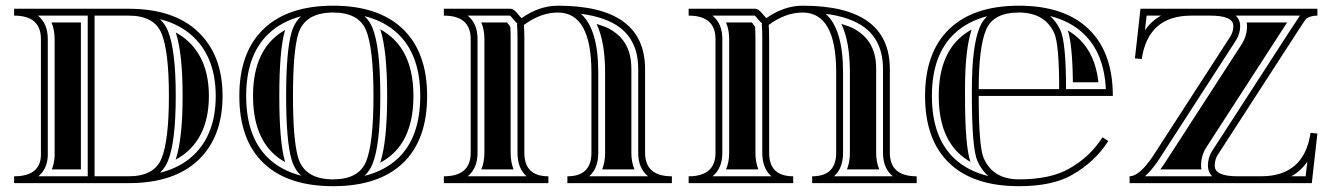

<svg xmlns="http://www.w3.org/2000/svg" viewBox="-20 -640 4653 671"><path d="M429.7 -585.4H310.5V-23.9H429.7Q518.8 -23.9 544.4 -85.9Q570.3 -149.2 570.3 -304.9Q570.3 -460.7 544.4 -523.4Q518.8 -585.4 429.7 -585.4ZM429.7 -609.4Q587.4 -609.4 672.4 -528.6Q757.8 -447.3 757.8 -304.7Q757.8 -161.6 673.3 -80.8Q588.4 0 429.7 0H29.3V-23.9Q119.6 -23.9 123 -95.5V-503.4Q123 -585.4 29.3 -585.4V-609.4ZM538.8 -36.1Q610.6 -54 656.7 -98.1Q733.9 -171.6 733.9 -304.7Q733.9 -437 655.8 -511.2Q609.6 -555.2 539.1 -573Q556.9 -556.2 566.7 -532.5Q594.2 -465.3 594.2 -304.7Q594.2 -144 566.7 -76.9Q556.9 -53 538.8 -36.1ZM286.6 -585.4H112.5Q147 -557.9 147 -503.4V-95Q144.8 -48.8 113.8 -23.9H286.6ZM594.2 -526.6Q619.4 -512.9 639.4 -493.9Q710 -426.8 710 -304.7Q710 -181.9 640.4 -115.5Q619.9 -95.9 594 -82.3Q618.2 -154.8 618.2 -304.7Q618.2 -454.1 594.2 -526.6ZM262.7 -561.5V-47.9H160.9Q169.7 -68.6 170.9 -94.2V-503.4Q170.9 -536.1 159.9 -561.5Z M998.5 -84Q980 -149.2 980 -304.7Q980 -460.2 998.5 -525.4Q1008.5 -560.8 1032.2 -583Q963.4 -564.9 918.5 -522Q840.3 -447.8 840.3 -304.7Q840.3 -161.1 917.7 -87.2Q962.9 -43.9 1032.5 -25.9Q1008.5 -48.3 998.5 -84ZM1253.9 -583.7Q1271.7 -566.9 1281.5 -543.2Q1309.1 -476.1 1309.1 -304.7Q1309.1 -133.3 1281.5 -66.2Q1271.7 -42.2 1253.7 -25.4Q1325.4 -43.2 1371.6 -87.4Q1448.7 -160.9 1448.7 -304.7Q1448.7 -447.8 1370.6 -522Q1324.7 -565.9 1253.9 -583.7ZM975.3 -77.6 976.8 -73.2Q953.1 -86.4 934.1 -104.5Q864.3 -171.4 864.3 -304.7Q864.3 -437.5 934.8 -504.6Q953.4 -522.5 976.6 -535.4L975.3 -531.7Q956.1 -463.4 956.1 -304.7Q956.1 -146 975.3 -77.6ZM1308.8 -71.5Q1333 -145 1333 -304.7Q1333 -463.9 1309.1 -537.4Q1334.2 -523.7 1354.2 -504.6Q1424.8 -437.5 1424.8 -304.7Q1424.8 -171.1 1355.2 -104.7Q1334.7 -85.2 1308.8 -71.5ZM1144.5 10.7Q985.4 10.7 900.9 -70.1Q816.4 -150.9 816.4 -304.7Q816.4 -458 901.9 -539.3Q986.6 -620.1 1144.5 -620.1Q1302.2 -620.1 1387.2 -539.3Q1472.7 -458 1472.7 -304.7Q1472.7 -150.9 1388.2 -70.1Q1303.2 10.7 1144.5 10.7ZM1144.5 -13.2Q1233.6 -13.2 1259.3 -75.2Q1285.2 -138.4 1285.2 -304.7Q1285.2 -471.4 1259.3 -534.2Q1233.6 -596.2 1144.5 -596.2Q1043.5 -596.2 1021.5 -518.8Q1003.9 -456.8 1003.9 -304.7Q1003.9 -152.6 1021.5 -90.6Q1043.5 -13.2 1144.5 -13.2Z M1614.5 -585.4Q1648.9 -557.9 1648.9 -503.4V-106Q1648.9 -51.5 1614.5 -23.9H1820.3Q1788.6 -51.5 1788.6 -106V-503.4Q1788.6 -536.6 1787.1 -550Q1786.6 -554.7 1787.6 -558.8Q1786.1 -559.8 1784.7 -561Q1780.3 -564.9 1769.3 -578.1Q1765.1 -583.3 1762.2 -585.4ZM2244.9 -23.9Q2210.4 -51.5 2210.4 -106V-398.4Q2210.4 -429.7 2203.9 -455.9Q2197.3 -482.2 2182.5 -505.1Q2167.7 -528.1 2144.7 -545Q2121.6 -562 2087.8 -574.1Q2054 -586.2 2010.3 -591.6Q2070.8 -537.8 2070.8 -386.7V-106Q2070.8 -51.5 2039.1 -23.9ZM1625 -106V-503.4Q1625 -585.4 1531.2 -585.4V-609.4H1764.4Q1774.9 -609.4 1788 -593.3Q1801 -577.1 1803.5 -577.1Q1865 -620.1 1929.7 -620.1Q2234.4 -620.1 2234.4 -398.4V-106Q2234.4 -23.9 2328.1 -23.9V0H1962.9V-23.9Q2046.9 -23.9 2046.9 -106V-386.7Q2046.9 -596.2 1929.7 -596.2Q1869.4 -596.2 1810.8 -552.7Q1812.5 -538.1 1812.5 -503.4V-106Q1812.5 -23.9 1896.5 -23.9V0H1531.2V-23.9Q1625 -23.9 1625 -106ZM1661.9 -561.5H1752.2Q1761.7 -549.8 1763.4 -545.7Q1764.6 -533.2 1764.6 -503.4V-106Q1764.6 -73.2 1774.9 -47.9H1661.9Q1672.9 -73.2 1672.9 -106V-503.4Q1672.9 -536.1 1661.9 -561.5ZM2197.5 -47.9H2084.5Q2094.7 -73.2 2094.7 -106V-386.7Q2094.7 -493.9 2064.9 -556.4Q2072.5 -554.2 2091.4 -547.5Q2110.4 -540.8 2130.1 -526Q2149.9 -511.2 2162.5 -491.8Q2175 -472.4 2180.8 -449.6Q2186.5 -426.8 2186.5 -398.4V-106Q2186.5 -73.2 2197.5 -47.9Z M2470 -585.4Q2504.4 -557.9 2504.4 -503.4V-106Q2504.4 -51.5 2470 -23.9H2675.8Q2644 -51.5 2644 -106V-503.4Q2644 -536.6 2642.6 -550Q2642.1 -554.7 2643.1 -558.8Q2641.6 -559.8 2640.1 -561Q2635.7 -564.9 2624.8 -578.1Q2620.6 -583.3 2617.7 -585.4ZM3100.3 -23.9Q3065.9 -51.5 3065.9 -106V-398.4Q3065.9 -429.7 3059.3 -455.9Q3052.7 -482.2 3038 -505.1Q3023.2 -528.1 3000.1 -545Q2977.1 -562 2943.2 -574.1Q2909.4 -586.2 2865.7 -591.6Q2926.3 -537.8 2926.3 -386.7V-106Q2926.3 -51.5 2894.5 -23.9ZM2480.5 -106V-503.4Q2480.5 -585.4 2386.7 -585.4V-609.4H2619.9Q2630.4 -609.4 2643.4 -593.3Q2656.5 -577.1 2658.9 -577.1Q2720.5 -620.1 2785.2 -620.1Q3089.8 -620.1 3089.8 -398.4V-106Q3089.8 -23.9 3183.6 -23.9V0H2818.4V-23.9Q2902.3 -23.9 2902.3 -106V-386.7Q2902.3 -596.2 2785.2 -596.2Q2724.9 -596.2 2666.3 -552.7Q2668 -538.1 2668 -503.4V-106Q2668 -23.9 2752 -23.9V0H2386.7V-23.9Q2480.5 -23.9 2480.5 -106ZM2517.3 -561.5H2607.7Q2617.2 -549.8 2618.9 -545.7Q2620.1 -533.2 2620.1 -503.4V-106Q2620.1 -73.2 2630.4 -47.9H2517.3Q2528.3 -73.2 2528.3 -106V-503.4Q2528.3 -536.1 2517.3 -561.5ZM3053 -47.9H2939.9Q2950.2 -73.2 2950.2 -106V-386.7Q2950.2 -493.9 2920.4 -556.4Q2928 -554.2 2946.9 -547.5Q2965.8 -540.8 2985.6 -526Q3005.4 -511.2 3017.9 -491.8Q3030.5 -472.4 3036.3 -449.6Q3042 -426.8 3042 -398.4V-106Q3042 -73.2 3053 -47.9Z M3541 -13.2Q3649.7 -13.2 3715.1 -49.8Q3789.3 -91.3 3833 -160.2L3853.3 -147.2Q3807.1 -74.7 3726.8 -28.8Q3657.7 10.7 3541 10.7Q3381.8 10.7 3297.4 -70.1Q3212.9 -150.9 3212.9 -304.7Q3212.9 -458 3298.3 -539.3Q3383.1 -620.1 3541 -620.1Q3698.7 -620.1 3783.7 -539.3Q3869.1 -458 3869.1 -304.7H3400.4Q3400.4 -126.5 3418 -86.9Q3450.7 -13.2 3541 -13.2ZM3400.4 -328.6H3681.6Q3681.6 -486.6 3664.1 -524.7Q3631.1 -596.2 3541 -596.2Q3451.7 -596.2 3426.3 -536.4Q3400.4 -475.1 3400.4 -328.6ZM3376.5 -328.6Q3376.5 -480.2 3404.3 -545.7Q3410.2 -559.6 3418.9 -571Q3424.3 -577.9 3429.7 -583.3Q3360.4 -565.2 3314.9 -522Q3236.8 -447.8 3236.8 -304.7Q3236.8 -161.1 3314 -87.4Q3360.8 -42.5 3433.8 -24.7Q3410.2 -45.2 3396 -77.1Q3376.5 -121.3 3376.5 -304.7ZM3649.7 -584Q3671.9 -564.5 3685.8 -534.7Q3705.6 -491.7 3705.6 -328.6H3844.7Q3838.6 -454.1 3767.1 -522Q3720.7 -566.2 3649.7 -584ZM3352.5 -328.6V-304.7Q3352.5 -127.4 3371.6 -74.2Q3348.6 -87.2 3330.3 -104.7Q3260.7 -171.4 3260.7 -304.7Q3260.7 -437.5 3331.3 -504.6Q3350.8 -523.2 3375.5 -536.6Q3352.5 -466.3 3352.5 -328.6ZM3711.7 -533.7Q3733.2 -521.2 3750.7 -504.6Q3808.1 -450.2 3818.8 -352.5H3729.5Q3728 -484.6 3711.7 -533.7Z M4522.9 -585.4H4299.1Q4302.7 -581.8 4305.5 -577.6Q4308.3 -573.5 4309.8 -570.2Q4311.3 -566.9 4312.3 -563Q4313.2 -559.1 4313.5 -556.9Q4313.7 -554.7 4314 -551.8L4314.2 -549.1Q4314.2 -521.5 4298.6 -497.6L4027.3 -78.1Q4003.2 -43 3981.2 -23.9H4216.3Q4212.6 -27.6 4210 -31.7Q4207.3 -35.9 4205.8 -39.2Q4204.3 -42.5 4203.4 -46.4Q4202.4 -50.3 4202.1 -52.5Q4201.9 -54.7 4201.7 -57.6L4201.4 -60.3Q4201.4 -89.6 4215.8 -111.8L4487.1 -531Q4515.9 -575.4 4522.9 -585.4ZM4548.8 -75.2Q4526.9 -42.5 4492.7 -23.9H4543ZM4037.6 -585.4H3987.3L3981.4 -534.2Q4003.7 -566.9 4037.6 -585.4ZM3965.8 -609.4H4584V-585.4Q4559.1 -585.4 4544.4 -574.2Q4542.5 -572.8 4507.1 -518.1L4235.8 -98.9Q4225.3 -82.8 4225.3 -60.3Q4225.3 -23.9 4305.4 -23.9H4386.7Q4537.8 -23.9 4560.1 -175.8L4584 -173.3L4564.5 0H3927.7V-23.9Q3960.9 -23.9 4007.3 -91.3L4278.6 -510.5Q4290.3 -528.6 4290.3 -549.1Q4290.3 -585.4 4209.5 -585.4H4143.6Q3992.4 -585.4 3970.2 -433.6L3946.3 -436ZM4178.7 -47.9H4034.9L4047.1 -64.7L4318.8 -484.4Q4338.1 -514.4 4338.1 -549.1Q4338.1 -555.4 4336.9 -561.5H4478.3L4466.8 -543.9L4195.8 -125Q4177.5 -96.9 4177.5 -60.3Q4177.5 -54 4178.7 -47.9Z"/></svg>

Font: itsadzokeS01
Style: Regular
Weight: 600
Width: 6
Version: Version 0.46